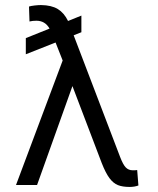

<svg xmlns="http://www.w3.org/2000/svg" viewBox="-20 -738 629 766"><path d="M304.7 -609.4 273.9 -597.2 459 -112.3Q470.7 -81.5 481.7 -70.1Q492.7 -58.6 509.8 -58.6Q522.5 -58.6 527.3 -59.6L532.2 2Q516.6 7.8 497.1 7.8Q468.8 7.8 450.4 0.5Q432.1 -6.8 416.7 -27.3Q401.4 -47.9 385.7 -87.9L269 -394.5L127.9 0H43.9L230 -496.6L201.7 -568.4L83 -521.5V-585.9L177.7 -624Q168 -640.6 155 -647.9Q142.1 -655.3 125 -655.3Q109.4 -655.3 97.7 -652.3L95.7 -711.9Q103 -714.4 117.9 -716.1Q132.8 -717.8 143.6 -717.8Q185.5 -717.3 210.7 -701.9Q235.8 -686.5 251.5 -654.3L304.7 -675.8Z"/></svg>

Font: Pretendard Light
Style: Regular
Weight: 300
Designer: Base glyphs from Inter by Rasmus Andersson; Hangeul glyphs from Noto Sans CJK(Source Han Sans) by Jang Soo-young and Kan
Foundry: Kil Hyung-jin
Version: Version 1.309